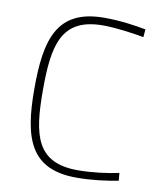

<svg xmlns="http://www.w3.org/2000/svg" viewBox="-81 -767 707 841"><g transform="rotate(10 272.5 -346.5)"><path d="M501 -10 498 -44C446 -33 380 -24 316 -24C132 -24 105 -142 105 -342C105 -541 128 -668 316 -668C375 -668 456 -656 498 -648L501 -683C454 -692 387 -702 316 -702C103 -702 67 -561 67 -342C67 -121 111 9 316 9C384 9 450 0 501 -10Z"/></g></svg>

Font: RazerF5 Thin
Style: Regular
Weight: 250
Foundry: Razer Inc.
Version: Version 2